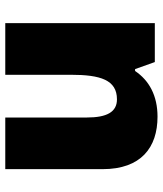

<svg xmlns="http://www.w3.org/2000/svg" viewBox="34 -636 603 710"><g transform="rotate(90 335.0 -281.5)"><path d="M412 -563C334 -563 278 -532 243 -480H236L210 -553H66V0H257V-242C257 -352 276 -413 348 -413C395 -413 415 -375 415 -302V0H606V-360C606 -502 526 -563 412 -563Z"/></g></svg>

Font: Noto Sans Myanmar UI Black
Style: Regular
Weight: 900
Designer: Monotype Design Team
Foundry: Monotype Imaging Inc.
Version: Version 2.103